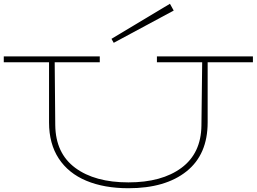

<svg xmlns="http://www.w3.org/2000/svg" viewBox="-20 -985 1361 1018"><path d="M1321 -655H1081V-336Q1081 -166 969 -76.5Q857 13 661 13Q533 13 438 -26.5Q343 -66 291.5 -144.5Q240 -223 240 -336V-655H0V-686H509V-655H270L273 -321Q275 -172 379 -95Q483 -18 661 -18Q838 -18 942 -95Q1046 -172 1048 -319L1052 -655H812V-686H1321ZM583 -758 901 -929 881 -965 571 -779Z"/></svg>

Font: BioRhyme Expanded ExtraLight
Style: Regular
Weight: 275
Width: 7
Designer: Aoife Mooney
Foundry: Aoife Mooney Type
Version: Version 1.000